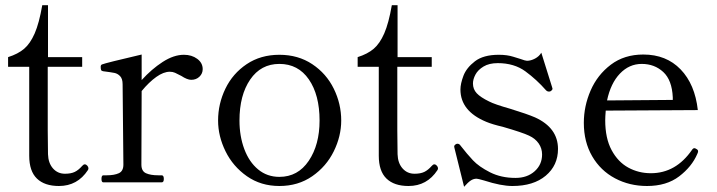

<svg xmlns="http://www.w3.org/2000/svg" viewBox="-20 -699 2749 736"><path d="M92 -102V-443H11V-480Q49 -492 72.5 -512Q96 -532 113 -571Q130 -610 142 -679H164V-480H295V-443H163V-198L164 -108Q165 -74 183 -53.5Q201 -33 229 -33Q252 -33 266.5 -40Q281 -47 295 -63Q300 -69 305 -69Q310 -69 314.5 -64Q319 -59 319 -54Q319 -50 317 -47Q277 14 206 14Q151 14 121.5 -14.5Q92 -43 92 -102Z M757 -434Q757 -417 744.5 -405Q732 -393 713 -393Q698 -393 675 -408Q660 -416 651 -420Q642 -424 631 -424Q607 -424 579 -404Q551 -384 523 -350L522 -68Q522 -43 539.5 -35Q557 -27 587 -27H600Q608 -27 608 -13Q608 0 600 0H376Q369 0 369 -13Q369 -27 376 -27H389Q418 -27 435.5 -35Q453 -43 453 -68L450 -376Q450 -397 440.5 -407Q431 -417 418.5 -419.5Q406 -422 375 -426Q369 -427 367.5 -431Q366 -435 366 -443Q366 -450 371 -452Q386 -458 523 -490V-392Q561 -434 603.5 -461.5Q646 -489 685 -489Q715 -489 736 -473.5Q757 -458 757 -434Z M816 -237Q816 -301 844 -359Q872 -417 925.5 -453Q979 -489 1051 -489Q1123 -489 1177 -453Q1231 -417 1259.5 -359Q1288 -301 1288 -237Q1288 -177 1259.5 -119Q1231 -61 1177 -23.5Q1123 14 1051 14Q980 14 926.5 -23.5Q873 -61 844.5 -119Q816 -177 816 -237ZM1205 -237Q1205 -335 1164 -394.5Q1123 -454 1051 -454Q980 -454 939 -394Q898 -334 898 -237Q898 -177 916.5 -127.5Q935 -78 969.5 -49.5Q1004 -21 1051 -21Q1122 -21 1163.5 -82.5Q1205 -144 1205 -237Z M1432 -102V-443H1351V-480Q1389 -492 1412.5 -512Q1436 -532 1453 -571Q1470 -610 1482 -679H1504V-480H1635V-443H1503V-198L1504 -108Q1505 -74 1523 -53.5Q1541 -33 1569 -33Q1592 -33 1606.5 -40Q1621 -47 1635 -63Q1640 -69 1645 -69Q1650 -69 1654.5 -64Q1659 -59 1659 -54Q1659 -50 1657 -47Q1617 14 1546 14Q1491 14 1461.5 -14.5Q1432 -43 1432 -102Z M1722 -132 1721 -137Q1721 -143 1729 -147Q1731 -148 1734 -148Q1741 -148 1746 -140Q1770 -109 1793 -84.5Q1816 -60 1858.5 -38.5Q1901 -17 1956 -17Q2001 -17 2029.5 -42.5Q2058 -68 2058 -107Q2058 -130 2045 -149Q2032 -168 2008 -179Q1983 -191 1907 -213Q1868 -222 1844 -232Q1745 -273 1745 -356Q1745 -378 1756.5 -408.5Q1768 -439 1800.5 -464Q1833 -489 1892 -489Q1924 -489 1947.5 -481.5Q1971 -474 1975 -473Q1994 -466 2000 -466Q2015 -466 2031 -474.5Q2047 -483 2055 -497L2096 -366L2098 -359Q2098 -354 2090 -349Q2088 -348 2084 -348Q2078 -348 2073 -353Q2037 -394 1994 -425.5Q1951 -457 1888 -457Q1855 -457 1833.5 -444Q1812 -431 1802.5 -413Q1793 -395 1793 -379Q1793 -357 1807.5 -341.5Q1822 -326 1855 -310Q1876 -299 1936 -282Q2001 -262 2031 -249Q2119 -209 2119 -128Q2119 -65 2072 -25.5Q2025 14 1944 14Q1901 14 1836 -7Q1812 -14 1807 -14Q1795 -14 1784.5 -7Q1774 0 1759 17Z M2656 -119Q2656 -115 2653 -109Q2632 -60 2583.5 -23Q2535 14 2460 14Q2393 14 2337.5 -15.5Q2282 -45 2250 -100Q2218 -155 2218 -228Q2218 -292 2244 -352Q2270 -412 2321.5 -451Q2373 -490 2446 -490Q2534 -490 2589 -433Q2644 -376 2655 -277L2302 -275Q2300 -251 2300 -238Q2300 -169 2324.5 -123.5Q2349 -78 2388.5 -56.5Q2428 -35 2475 -35Q2571 -35 2633 -125Q2637 -131 2642 -131Q2645 -131 2651 -127Q2656 -124 2656 -119ZM2307 -314 2559 -316V-326Q2556 -392 2522.5 -423Q2489 -454 2440 -454Q2392 -454 2356.5 -417Q2321 -380 2307 -314Z"/></svg>

Font: Shippori Mincho
Style: Regular
Weight: 400
Designer: FONTDASU
Foundry: FONTDASU / Google Inc. / but / Adobe
Version: Version 3.110; ttfautohint (v1.8.3)